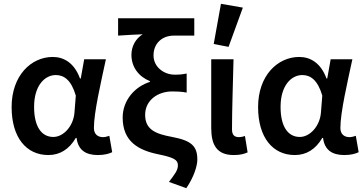

<svg xmlns="http://www.w3.org/2000/svg" viewBox="-20 -802 1912 1008"><path d="M234 12C294 12 343 -18 378 -78H382C390 -14 430 12 494 12C528 12 553 5 569 -3L554 -89C543 -85 531 -82 521 -82C494 -82 473 -97 473 -130C473 -212 510 -370 536 -491H422L404 -390H400C370 -472 315 -503 257 -503C144 -503 41 -406 41 -240C41 -80 118 12 234 12ZM159 -241C159 -354 216 -408 273 -408C316 -408 354 -382 378 -300L371 -212C366 -141 314 -83 260 -83C198 -83 159 -137 159 -241Z M729 -622C692 -599 670 -559 670 -514C670 -450 708 -400 767 -376V-372C689 -348 624 -276 624 -185C624 -58 708 -13 811 8C893 25 914 37 914 66C914 92 898 112 867 153L958 186C999 126 1016 68 1016 36C1016 -35 985 -64 884 -83C796 -99 742 -122 742 -199C742 -277 810 -322 884 -322C910 -322 932 -321 960 -316V-416C934 -411 922 -410 897 -410C841 -410 786 -450 786 -511C786 -576 833 -615 892 -615H1000V-706H600V-615C658 -619 684 -620 729 -622Z M1207 12C1242 12 1262 6 1280 -2L1266 -88C1255 -84 1244 -82 1235 -82C1211 -82 1198 -93 1198 -123C1198 -222 1203 -368 1206 -491H1089V-129C1089 -42 1118 12 1207 12ZM1102 -571 1180 -556 1255 -762 1140 -782Z M1528 12C1588 12 1637 -18 1672 -78H1676C1684 -14 1724 12 1788 12C1822 12 1847 5 1863 -3L1848 -89C1837 -85 1825 -82 1815 -82C1788 -82 1767 -97 1767 -130C1767 -212 1804 -370 1830 -491H1716L1698 -390H1694C1664 -472 1609 -503 1551 -503C1438 -503 1335 -406 1335 -240C1335 -80 1412 12 1528 12ZM1453 -241C1453 -354 1510 -408 1567 -408C1610 -408 1648 -382 1672 -300L1665 -212C1660 -141 1608 -83 1554 -83C1492 -83 1453 -137 1453 -241Z"/></svg>

Font: DAIFUKU Sans Semibold
Style: Regular
Weight: 600
Designer: Original font ‘Source Sans 3’ : Paul D. Hunt
Foundry: Daifuku
Version: Version 1.000